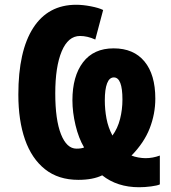

<svg xmlns="http://www.w3.org/2000/svg" viewBox="-20 -745 717 806"><path d="M632 -331Q632 -267 608.5 -206.5Q585 -146 532 -92Q544 -87 560.5 -84Q577 -81 591 -81Q621 -81 651 -92V29Q641 34 614.5 37.5Q588 41 564 41Q472 41 409 -9Q370 10 309 10Q225 10 169 -34.5Q113 -79 85 -159Q57 -239 57 -348Q57 -531 119.5 -628Q182 -725 300 -725Q328 -725 361.5 -718.5Q395 -712 413 -703L380 -579Q347 -594 316 -594Q266 -594 239 -529.5Q212 -465 212 -353Q212 -242 236 -181.5Q260 -121 301 -121Q322 -121 333 -126Q310 -165 297 -219.5Q284 -274 284 -324Q284 -425 328.5 -483.5Q373 -542 457 -542Q541 -542 586.5 -487Q632 -432 632 -331ZM494 -327Q494 -420 458 -420Q439 -420 429.5 -395Q420 -370 420 -324Q420 -285 427 -247.5Q434 -210 452 -176Q474 -206 484 -245.5Q494 -285 494 -327Z"/></svg>

Font: Noto Sans ExtraCondensed ExtraBold
Style: Regular
Weight: 800
Width: 2
Designer: Monotype Design Team
Foundry: Monotype Imaging Inc.
Version: Version 2.013; ttfautohint (v1.8.4.7-5d5b)